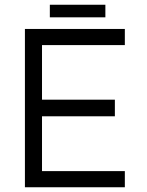

<svg xmlns="http://www.w3.org/2000/svg" viewBox="-20 -789 621 809"><path d="M85 0V-667H506V-599H157V-369H464V-299H157V-68H506V0ZM190 -716V-769H424V-716Z"/></svg>

Font: Maven Pro
Style: Regular
Weight: 400
Designer: Joe Prince
Foundry: Joe Prince
Version: Version 2.103